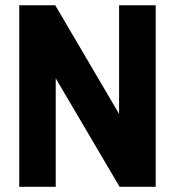

<svg xmlns="http://www.w3.org/2000/svg" viewBox="-20 -715 674 740"><path d="M439 -694.8H580.1V4.9H440.9L194.8 -413.1V4.9H54.2V-694.8H192.9L439 -275.9Z"/></svg>

Font: D-DIN-PRO ExtraBold
Style: Bold
Weight: 800
Designer: Charles Nix
Foundry: CyberFei
Version: Version 1.000;hotconv 1.0.109;makeotfexe 2.5.65596